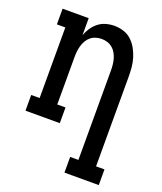

<svg xmlns="http://www.w3.org/2000/svg" viewBox="-138 -617 775 920"><g transform="rotate(20 250.0 -156.5)"><path d="M301 215V135H343V-320Q343 -335 341.5 -350Q340 -365 336 -379Q332 -393 324.5 -406.5Q317 -420 305.5 -429.5Q294 -439 279.5 -443.5Q265 -448 250 -448Q235 -448 220.5 -443.5Q206 -439 194.5 -429.5Q183 -420 175.5 -406.5Q168 -393 164 -379Q160 -365 158.5 -350Q157 -335 157 -320V-80H199V0H24V-80H67V-440H24V-520H157V-433Q164 -453 176 -471Q188 -489 205 -502.5Q222 -516 243.5 -522Q265 -528 286 -528Q310 -528 333.5 -520.5Q357 -513 374.5 -496.5Q392 -480 403.5 -459Q415 -438 422 -415Q429 -392 431 -368Q433 -344 433 -320V135H476V215Z"/></g></svg>

Font: Iosevka Curly Slab Medium
Style: Regular
Weight: 500
Monospace: yes
Designer: Belleve Invis
Foundry: Belleve Invis
Version: Version 22.1.2; ttfautohint (v1.8.4)